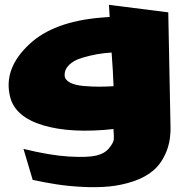

<svg xmlns="http://www.w3.org/2000/svg" viewBox="-20 -573 738 793"><path d="M247 -261Q248 -243 269 -232Q290 -221 324.5 -218Q359 -215 388 -215Q417 -215 449 -217Q447 -276 441 -356Q409 -354 380.5 -349Q352 -344 318.5 -334Q285 -324 265.5 -305Q246 -286 247 -261ZM684 -61Q687 4 667.5 52.5Q648 101 614.5 130Q581 159 532 175.5Q483 192 432.5 197Q382 202 322.5 199Q263 196 214.5 188.5Q166 181 115 170L77 42Q187 69 264.5 73.5Q342 78 377.5 69.5Q413 61 431 38.5Q449 16 450 2.5Q451 -11 449 -32Q449 -38 449 -40Q273 -21 158 -55.5Q43 -90 22 -172Q-8 -290 103 -392Q201 -483 394 -500Q415 -502 433 -503Q430 -553 430 -553L675 -522Z"/></svg>

Font: LONDON PRESLEY
Style: Regular
Weight: 400
Version: Version 001.000